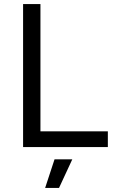

<svg xmlns="http://www.w3.org/2000/svg" viewBox="-20 -720 560 940"><path d="M93 0V-700H178V-77H508V0ZM201 200 247 60H334L269 200Z"/></svg>

Font: Figtree
Style: Regular
Weight: 400
Designer: Erik Kennedy
Foundry: Erik Kennedy
Version: Version 2.002